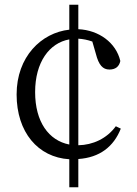

<svg xmlns="http://www.w3.org/2000/svg" viewBox="-20 -739 579 809"><path d="M272 -130C185 -147 128 -226 128 -351C128 -477 188 -558 272 -573ZM468 -207C430 -155 371 -128 310 -127V-576C329 -575 349 -571 369 -564L384 -512C396 -465 413 -446 441 -446C466 -446 482 -458 487 -482C469 -559 397 -612 310 -616V-719H272V-614C154 -601 50 -500 50 -341C50 -182 140 -76 272 -68V50H310V-69C400 -75 459 -121 489 -197Z"/></svg>

Font: Source Han Serif K
Style: Regular
Weight: 400
Designer: Ryoko NISHIZUKA 西塚涼子 (kana & ideographs); Frank Grießhammer (Latin, Greek & Cyrillic); Wenlong ZHANG 张文龙 (bopomofo); San
Foundry: Adobe Systems Incorporated
Version: Version 1.001;PS 1.001;hotconv 16.6.54;makeotf.lib2.5.65590